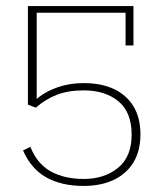

<svg xmlns="http://www.w3.org/2000/svg" viewBox="-20 -603 533 633"><path d="M256 10Q182 10 132 -18.5Q82 -47 56 -107L80 -119Q103 -62 148 -37.5Q193 -13 256 -13Q324 -13 369 -49.5Q414 -86 414 -159Q414 -233 370.5 -269Q327 -305 256 -305Q205 -305 167.5 -290.5Q130 -276 98 -248L72 -258V-583H420V-453H394V-561H101V-266H90Q116 -294 160 -311.5Q204 -329 256 -329Q314 -329 355.5 -309.5Q397 -290 420 -252.5Q443 -215 443 -160Q443 -105 419.5 -67Q396 -29 354 -9.5Q312 10 256 10Z"/></svg>

Font: Rokkitt Thin
Style: Regular
Weight: 250
Version: Version 3.103